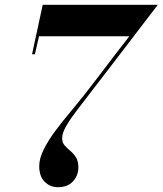

<svg xmlns="http://www.w3.org/2000/svg" viewBox="-20 -770 678 800"><path d="M222 10Q189.5 10 166.5 -12.2Q143.5 -34.5 143.5 -78Q143.5 -110 162.2 -147.5Q181 -185 211 -225.2Q241 -265.5 275.5 -306.5Q310 -347.5 341.5 -388Q367.5 -421 396.8 -459.8Q426 -498.5 457.2 -539.2Q488.5 -580 519 -619H142.5L125.5 -544H113.5L158 -750H637.5Q637.5 -750 619.2 -726Q601 -702 570.8 -662.8Q540.5 -623.5 504.8 -576.5Q469 -529.5 433.2 -483Q397.5 -436.5 368.5 -399Q334 -353.5 304.5 -315.5Q275 -277.5 257 -247Q239 -216.5 239 -194Q239 -176 249.2 -164.2Q259.5 -152.5 272.8 -141.5Q286 -130.5 296.2 -114.8Q306.5 -99 306.5 -73Q306.5 -38.5 284 -14.2Q261.5 10 222 10Z"/></svg>

Font: Bodoni Moda 18pt SemiBold
Style: Italic
Weight: 600
Italic angle: -13°
Designer: Owen Earl
Foundry: indestructible type
Version: Version 2.005